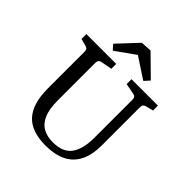

<svg xmlns="http://www.w3.org/2000/svg" viewBox="-206 -885 1028 1028"><g transform="rotate(45 308.0 -371.0)"><path d="M579 -569V-532L536 -521Q517 -516 517 -498V-209Q517 -132 492 -84.5Q467 -37 419.5 -14.5Q372 8 305 8Q197 8 147 -47.5Q97 -103 97 -217V-498Q97 -516 79 -521L37 -532V-569H263V-532L199 -520Q180 -516 180 -496V-209Q180 -144 197 -105Q214 -66 245.5 -49Q277 -32 319 -32Q395 -32 427.5 -76.5Q460 -121 460 -205V-497Q460 -517 442 -520L379 -532V-569ZM175 -634 280 -746 342 -750 457 -637 430 -607 311 -685 200 -606Z"/></g></svg>

Font: Yrsa
Style: Regular
Weight: 400
Designer: Anna Giedrys (Yrsa+Rasa design), David Brezina (Yrsa art-direction, Rasa art-direction, design)
Foundry: Rosetta Type Foundry
Version: Version 2.004